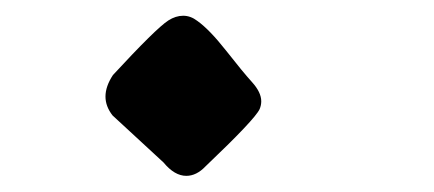

<svg xmlns="http://www.w3.org/2000/svg" viewBox="-20 -192 540 239"><path d="M211.9 26.9Q197.3 26.9 183.6 10.3L120.1 -48.3Q111.3 -59.6 111.3 -71.8Q111.3 -84.5 120.6 -98.6Q174.3 -156.7 189.5 -166.5Q198.7 -172.4 208 -172.4Q217.3 -172.4 225.6 -166Q240.7 -155.3 261.5 -128.9Q282.2 -102.5 293.7 -89.8Q305.2 -77.1 305.2 -65.9Q305.2 -61 303.2 -56.2Q297.4 -43.5 235.8 15.1Q224.6 26.9 211.9 26.9Z"/></svg>

Font: Bakudai
Style: Bold
Weight: 700
Version: Version 1.48